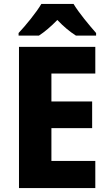

<svg xmlns="http://www.w3.org/2000/svg" viewBox="-20 -951 551 971"><path d="M352 -931H189C164 -888 109 -821 74 -784V-771H177C206 -790 237 -816 270 -850C302 -816 334 -790 364 -771H466V-784C430 -825 379 -886 352 -931ZM462 0V-137H240V-303H446V-438H240V-579H462V-714H76V0Z"/></svg>

Font: Noto Sans Thai SemCond ExtBd
Style: Regular
Weight: 800
Width: 4
Designer: Monotype Design Team
Foundry: Monotype Imaging Inc.
Version: Version 2.002